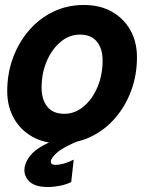

<svg xmlns="http://www.w3.org/2000/svg" viewBox="-20 -563 612 771"><path d="M222 13Q158 13 110 -14Q62 -41 35.5 -88.5Q9 -136 9 -197Q9 -268 32 -330.5Q55 -393 96.5 -441Q138 -489 194 -516Q250 -543 317 -543Q382 -543 429.5 -516Q477 -489 503.5 -442Q530 -395 530 -333Q530 -262 507 -199.5Q484 -137 442.5 -89Q401 -41 345 -14Q289 13 222 13ZM238 -106Q281 -106 316 -135.5Q351 -165 371.5 -213.5Q392 -262 392 -320Q392 -368 369 -396Q346 -424 301 -424Q258 -424 223 -394.5Q188 -365 167.5 -317Q147 -269 147 -210Q147 -163 170 -134.5Q193 -106 238 -106ZM173 188Q123 188 100.5 168Q78 148 78 120Q78 90 104.5 58.5Q131 27 199 0H302Q235 27 209.5 49.5Q184 72 184 86Q184 99 203 99Q219 99 239 93Q259 87 276 78L266 168Q246 178 220.5 183Q195 188 173 188Z"/></svg>

Font: Radio Canada Big SemiBold
Style: Italic
Weight: 600
Italic angle: -12°
Designer: Étienne Aubert Bonn
Foundry: Coppers and Brasses
Version: Version 1.001